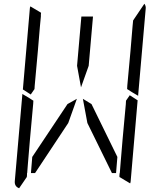

<svg xmlns="http://www.w3.org/2000/svg" viewBox="-20 -1006 856 1024"><path d="M468 -451 606 -169 599 -83H577L446 -350L422 -479ZM672 -498 714 -471 677 -41Q677 -34 674 -28L617 -62V-70L618 -82L619 -83L623 -134L634 -265L651 -450L652 -469ZM391 -655 414 -918H476L453 -655L412 -540ZM144 -502 102 -529 139 -959Q139 -966 142 -972L199 -938L198 -928V-918L193 -866L182 -735L165 -548L164 -531ZM82 -2Q56 -12 59 -41L99 -500V-505L133 -485L150 -474L158 -469L157 -452L140 -265L129 -134L125 -83L124 -82V-72L123 -62ZM167 -83H145L152 -169L340 -451L390 -479L344 -350ZM757 -959 717 -500V-495L683 -515L666 -526L658 -531L659 -550L676 -735L687 -866L690 -897L750 -986Q759 -974 757 -959Z"/></svg>

Font: DSEG14 Modern
Style: Light Italic
Weight: 300
Italic angle: -5°
Designer: Keshikan(Twitter:@keshinomi_88pro)
Version: Version 0.46